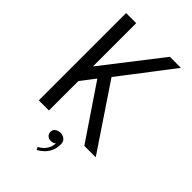

<svg xmlns="http://www.w3.org/2000/svg" viewBox="-280 -833 1147 1147"><g transform="rotate(45 293.0 -260.0)"><path d="M254.5 -373.5 256.5 -439.5 551.5 0H455L203 -373L247 -367.5L147 -236.5L156 -292V0H70.5V-737.5H156V-332L139 -350L440 -737.5H533.5ZM293 121Q275.5 121 264 110.8Q252.5 100.5 252.5 84Q252.5 65 267 55Q281.5 45 300 45Q312 45 323.2 49.8Q334.5 54.5 342 65Q349.5 75.5 349.5 93.5Q349.5 127 337.2 151.8Q325 176.5 307 193Q289 209.5 270.5 219L262.5 201.5Q276.5 195 290.8 182Q305 169 314.5 150.2Q324 131.5 324 108.5Q321.5 113.5 312.2 117.2Q303 121 293 121Z"/></g></svg>

Font: Epilogue
Style: Regular
Weight: 400
Designer: Tyler Finck
Foundry: Etcetera Type Co
Version: Version 2.112